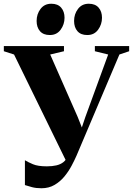

<svg xmlns="http://www.w3.org/2000/svg" viewBox="-40 -989 709 1025"><path d="M181 16Q153 16 131 10.2Q109 4.5 93 -1V-133.5Q109.5 -123.5 136 -112.2Q162.5 -101 210 -101Q239 -101 261.2 -106.2Q283.5 -111.5 298.5 -123.5Q313.5 -135.5 322 -156L321.5 -112L35 -698L-19.5 -715.5V-743H301.5V-715.5L228 -698L375 -364L407 -283L384 -270L415.5 -364L537.5 -698L466.5 -715.5V-743H649.5V-715.5L597.5 -698L368.5 -158Q358 -134 342.2 -104.2Q326.5 -74.5 304.2 -47.2Q282 -20 251.5 -2Q221 16 181 16ZM225.5 -802Q191.5 -802 173.5 -822.5Q155.5 -843 155.5 -877Q155.5 -914 176.5 -941.5Q197.5 -969 233.5 -969H234.5Q268.5 -969 286.5 -948.2Q304.5 -927.5 304.5 -894Q304.5 -859 283.8 -830.5Q263 -802 226.5 -802ZM425.5 -802Q391.5 -802 373.5 -822.5Q355.5 -843 355.5 -877Q355.5 -914 376.5 -941.5Q397.5 -969 433.5 -969H434.5Q468.5 -969 486.5 -948.2Q504.5 -927.5 504.5 -894Q504.5 -859 483.8 -830.5Q463 -802 426.5 -802Z"/></svg>

Font: Merriweather 120pt ExtraBold
Style: Regular
Weight: 800
Version: Version 2.100